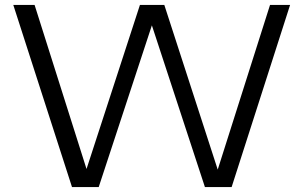

<svg xmlns="http://www.w3.org/2000/svg" viewBox="-20 -760 1234 780"><path d="M272.5 0 34 -740H120.5L331.5 -73.5L548.5 -740H647.5L864.5 -71L1077 -740H1158.5L921 0H812.5L597 -657L381 0Z"/></svg>

Font: Encode Sans Expanded
Style: Regular
Weight: 400
Width: 7
Designer: Multiple Designers
Foundry: Impallari Type
Version: Version 3.000; ttfautohint (v1.8.3) -l 8 -r 50 -G 200 -x 14 